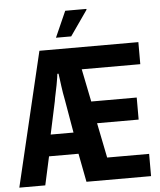

<svg xmlns="http://www.w3.org/2000/svg" viewBox="-64 -929 816 980"><g transform="rotate(-5 344.5 -439.5)"><path d="M-5 0 158 -687H665V-574H365L399 -406H632V-293H419L455 -114H670V0H339L311 -146H160L128 0ZM178 -256H295L266 -424Q262 -443 259 -462Q256 -481 253.5 -499Q251 -517 249 -533.5Q247 -550 245 -562H239Q239 -559 236.5 -543Q234 -527 230 -505Q226 -483 221 -461Q216 -439 214 -424ZM248 -746 307 -879H415L416 -875L326 -746Z"/></g></svg>

Font: Archivo ExtraCondensed
Style: Bold
Weight: 700
Width: 2
Designer: Hector Gatti
Foundry: Omnibus-Type
Version: Version 2.001